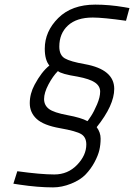

<svg xmlns="http://www.w3.org/2000/svg" viewBox="-20 -673 581 832"><path d="M382 -597Q312 -597 274.5 -562.5Q237 -528 237 -471Q237 -434 261 -420Q285 -406 348 -395Q475 -372 475 -288Q475 -217 399 -122Q416 -99 416 -72.5Q416 -46 410.5 -22.5Q405 1 389.5 30Q374 59 351 83Q328 107 288 123Q248 139 210 139Q144 139 64 127L38 123L55 69Q157 83 215.5 83Q274 83 314 41.5Q354 0 354 -47Q354 -78 332.5 -91.5Q311 -105 240 -117.5Q169 -130 139 -157.5Q109 -185 109 -226Q109 -267 130 -306Q160 -362 194 -389Q174 -413 174 -462Q174 -537 232.5 -595Q291 -653 393 -653Q453 -653 518 -642L541 -638L526 -583Q427 -597 382 -597ZM359 -148Q362 -151 374.5 -170Q387 -189 400.5 -220.5Q414 -252 414 -276Q414 -300 391.5 -315.5Q369 -331 316 -341Q246 -352 231 -365Q209 -343 190 -307Q171 -271 171 -244Q171 -217 192 -201Q213 -185 272.5 -174Q332 -163 359 -148Z"/></svg>

Font: Titillium Web Light
Style: Italic
Weight: 300
Italic angle: -13°
Version: Version 1.002;PS 57.000;hotconv 1.0.70;makeotf.lib2.5.55311